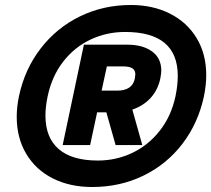

<svg xmlns="http://www.w3.org/2000/svg" viewBox="-20 -734 846 769"><path d="M47 -266Q47 -306 56 -349Q79 -457 143 -540Q207 -623 300.5 -668.5Q394 -714 504 -714Q592 -714 660.5 -679.5Q729 -645 767.5 -581.5Q806 -518 806 -433Q806 -394 797 -349Q774 -241 711 -158.5Q648 -76 554.5 -30.5Q461 15 349 15Q260 15 191.5 -19.5Q123 -54 85 -118Q47 -182 47 -266ZM683 -349Q692 -393 692 -430Q692 -606 481 -606Q407 -606 342.5 -575.5Q278 -545 233 -487Q188 -429 171 -349Q162 -307 162 -271Q162 -183 215 -137Q268 -91 372 -91Q445 -91 509.5 -121.5Q574 -152 620 -210.5Q666 -269 683 -349ZM316 -555H490Q552 -555 589 -528Q626 -501 626 -451Q626 -441 622 -419Q612 -373 583 -341.5Q554 -310 510 -295L550 -153H443L406 -284H369L341 -153H231ZM449 -371Q510 -371 520 -419Q522 -431 522 -436Q522 -453 510 -460.5Q498 -468 473 -468H408L387 -371Z"/></svg>

Font: Prompt Semibold
Style: Italic
Weight: 600
Italic angle: -12°
Designer: Katatrad Team
Foundry: CadsonDemak
Version: Version 1.000